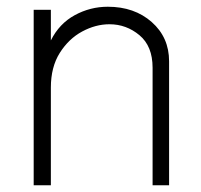

<svg xmlns="http://www.w3.org/2000/svg" viewBox="-20 -553 597 570"><path d="M482 -3H433V-352Q433 -416 394 -448.5Q355 -481 305 -481Q264 -481 224 -459.5Q184 -438 157.5 -396Q131 -354 131 -293V-3H80V-524H131V-433Q156 -483 202 -508Q248 -533 300 -533Q379 -533 430.5 -487.5Q482 -442 482 -371Z"/></svg>

Font: LXGW 975 Gothic SC 200W
Style: Regular
Weight: 200
Version: Version 2.01;February 25, 2021